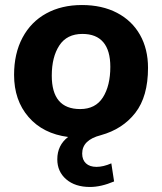

<svg xmlns="http://www.w3.org/2000/svg" viewBox="-20 -540 644 764"><path d="M307 71Q307 96 322 110Q337 124 364 124Q391 124 423 110L434 182Q382 204 338 204Q279 204 243.5 173.5Q208 143 208 94Q208 38 251 5Q151 -8 93.5 -74.5Q36 -141 36 -242Q36 -327 69.5 -390Q103 -453 164 -486.5Q225 -520 306 -520Q386 -520 445.5 -489Q505 -458 537 -401.5Q569 -345 569 -270Q569 -156 518.5 -91Q468 -26 381 -2Q307 17 307 71ZM419 -274Q419 -339 391 -372Q363 -405 308 -405Q246 -405 216 -359Q186 -313 186 -239Q186 -106 299 -106Q360 -106 389.5 -152.5Q419 -199 419 -274Z"/></svg>

Font: Muli ExtraBold
Style: Italic
Weight: 800
Italic angle: -4.541°
Designer: Vernon Adams
Foundry: Vernon Adams
Version: Version 2.000